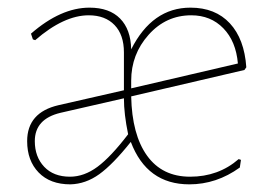

<svg xmlns="http://www.w3.org/2000/svg" viewBox="-20 -477 702 502"><path d="M607 -39Q546 5 475 5Q364 5 322 -106Q275 -47 239.5 -21.5Q204 4 164 5Q111 5 81 -26Q51 -57 51 -108Q51 -183 133 -202L304 -241V-340Q304 -386 279.5 -411.5Q255 -437 212 -437Q147 -437 72 -372L66 -374L61 -389Q139 -457 214 -457Q266 -457 294 -428.5Q322 -400 323 -348Q378 -457 478 -457Q543 -457 581 -416Q619 -375 624 -301L619 -294L323 -225Q325 -125 364.5 -70Q404 -15 477 -15Q551 -15 604 -61L610 -59ZM323 -266V-246L602 -311Q597 -369 564 -403Q531 -437 480 -437Q414 -437 368.5 -386Q323 -335 323 -266ZM71 -108Q71 -67 95.5 -41Q120 -15 163 -15Q200 -15 235 -41Q270 -67 315 -126Q304 -179 304 -220L138 -182Q71 -166 71 -108Z"/></svg>

Font: Alegreya Sans SC Thin
Style: Regular
Weight: 100
Designer: Juan Pablo del Peral
Foundry: Huerta Tipografica
Version: Version 2.007